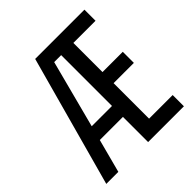

<svg xmlns="http://www.w3.org/2000/svg" viewBox="-169 -721 837 837"><g transform="rotate(-45 250.0 -302.0)"><path d="M480.5 -604.5V-536.1H343.8V-356.4H468.8V-288.1H343.8V-69.3H489.3V0H268.6V-155.3H126L85 0H10.7L176.8 -604.5ZM225.6 -536.1 143.6 -222.7H268.6V-536.1Z"/></g></svg>

Font: BabelStone Pseudographica
Style: Regular
Weight: 400
Designer: Andrew West
Foundry: BabelStone
Version: Version 16.0.0